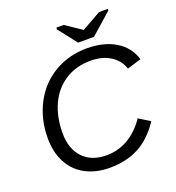

<svg xmlns="http://www.w3.org/2000/svg" viewBox="-155 -997 1038 1131"><g transform="rotate(-20 364.0 -432.0)"><path d="M663.1 -164.6Q601.6 -72.8 523.4 -31.5Q445.3 9.8 341.8 9.8Q253.4 9.8 188.2 -25.6Q123 -61 89.1 -126.5Q55.2 -191.9 55.2 -277.8Q55.2 -397.9 106.4 -495.1Q157.7 -592.3 248.8 -645.3Q339.8 -698.2 452.1 -698.2Q558.1 -698.2 631.1 -654.1Q704.1 -609.9 727.5 -529.8L639.6 -502.9Q622.1 -557.6 571.5 -589.8Q521 -622.1 447.3 -622.1Q357.4 -622.1 289.1 -578.9Q220.7 -535.6 184.1 -457.3Q147.5 -378.9 147.5 -276.4Q147.5 -178.7 200.7 -122.3Q253.9 -65.9 348.1 -65.9Q420.4 -65.9 482.9 -101.8Q545.4 -137.7 593.3 -208ZM515.6 -747.1H416L324.7 -863.8L326.7 -874H372.1L472.2 -806.2H473.1L593.3 -874H649.9L647.9 -863.8Z"/></g></svg>

Font: Liberation Sans
Style: Italic
Weight: 400
Italic angle: -12°
Designer: Steve Matteson
Foundry: Ascender Corporation
Version: Version 2.1.5